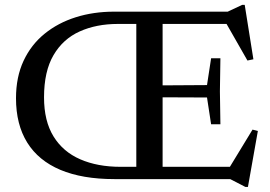

<svg xmlns="http://www.w3.org/2000/svg" viewBox="-20 -722 1090 774"><path d="M868.5 -487 866.5 -354 868.5 -221H831L814.5 -329L576 -330V-377.5L814.5 -379L831 -487ZM529.5 -675H635.5V0H529.5ZM441 0Q312 0 223.5 -37.2Q135 -74.5 89.8 -147.2Q44.5 -220 44.5 -326Q44.5 -411.5 75 -476.8Q105.5 -542 159.8 -586Q214 -630 285.5 -652.5Q357 -675 439.5 -675H898L956.5 -702.5H966.5L1001.5 -483L977.5 -478L885 -640L922 -625.5H455Q368.5 -625.5 301.2 -595.2Q234 -565 195.8 -499.8Q157.5 -434.5 157.5 -329.5Q157.5 -234 195.8 -172Q234 -110 303.5 -79.8Q373 -49.5 466 -49.5H927.5L897 -33.5L998 -199.5L1019.5 -194L979.5 31.5H969L908 0Z"/></svg>

Font: Newsreader 24pt Medium
Style: Regular
Weight: 500
Designer: Hugues Gentile
Foundry: Production Type
Version: Version 1.003